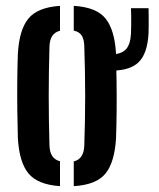

<svg xmlns="http://www.w3.org/2000/svg" viewBox="-20 -628 544 656"><path d="M41 -157Q40 -195 39.2 -247Q38.5 -299 39 -351.2Q39.5 -403.5 41 -443.5Q45.5 -526 77 -564.5Q108.5 -603 185 -608V-523Q150.5 -514.5 149 -469.5Q146.5 -381.5 146.5 -299.8Q146.5 -218 149 -131Q150.5 -85.5 185 -77V8Q109 3 77.2 -35.5Q45.5 -74 41 -157ZM232 8V-76.5Q266.5 -84.5 268 -131Q271 -219 271 -300.2Q271 -381.5 268 -469.5Q267.5 -493.5 259.2 -506.5Q251 -519.5 232 -523.5V-608Q309.5 -603.5 340.8 -564.5Q372 -525.5 376.5 -443.5Q377.5 -405 378.2 -353.2Q379 -301.5 378.5 -249.2Q378 -197 376.5 -157Q372 -74.5 340.8 -35.5Q309.5 3.5 232 8ZM359 -386.5Q351 -386.5 342 -386.8Q333 -387 326 -388.5V-442.5Q334.5 -442 342.8 -441.5Q351 -441 359 -441.5Q395 -443 410.2 -459.5Q425.5 -476 427.5 -513Q428 -522.5 428.2 -539.5Q428.5 -556.5 428.2 -573.5Q428 -590.5 427.5 -600H487.5Q488 -590.5 488 -573.5Q488 -556.5 488 -539.5Q488 -522.5 487.5 -513Q483.5 -445 454 -415.8Q424.5 -386.5 359 -386.5Z"/></svg>

Font: Big Shoulders Stencil Display
Style: Bold
Weight: 700
Designer: Patric King
Foundry: XO Type Co
Version: Version 1.000